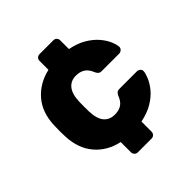

<svg xmlns="http://www.w3.org/2000/svg" viewBox="-192 -745 981 981"><g transform="rotate(-45 298.5 -255.0)"><path d="M246 100Q235 100 228 92.5Q221 85 221 75V1Q142 -16 93.5 -72.5Q45 -129 41 -219Q40 -235 40 -259.5Q40 -284 41 -300Q44 -390 93 -446.5Q142 -503 221 -521V-585Q221 -596 228 -603Q235 -610 246 -610H345Q356 -610 363 -603Q370 -596 370 -585V-522Q421 -512 457 -490.5Q493 -469 515.5 -442.5Q538 -416 548.5 -391Q559 -366 560 -349Q561 -339 553 -331.5Q545 -324 535 -324H407Q397 -324 391 -329Q385 -334 380 -344Q368 -375 348 -388Q328 -401 299 -401Q262 -401 240.5 -375Q219 -349 217 -295Q216 -255 217 -224Q219 -169 240.5 -144Q262 -119 299 -119Q330 -119 349.5 -132.5Q369 -146 380 -176Q385 -186 391 -191Q397 -196 407 -196H535Q545 -196 553 -189Q561 -182 560 -171Q559 -156 548.5 -131Q538 -106 516.5 -79.5Q495 -53 459 -31Q423 -9 370 2V75Q370 85 363 92.5Q356 100 345 100Z"/></g></svg>

Font: DVN-Rubik
Style: Bold
Weight: 700
Designer: Hubert and Fischer
Foundry: Hubert & Fischer
Version: Version 2.102